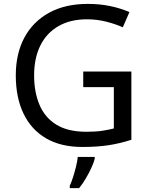

<svg xmlns="http://www.w3.org/2000/svg" viewBox="-20 -744 768 985"><path d="M407 -377H654V-27Q596 -8 537 1Q478 10 403 10Q292 10 216 -34.5Q140 -79 100.5 -161.5Q61 -244 61 -357Q61 -469 105 -551Q149 -633 231.5 -678.5Q314 -724 431 -724Q491 -724 544.5 -713Q598 -702 644 -682L610 -604Q572 -621 524.5 -633Q477 -645 426 -645Q341 -645 280 -610Q219 -575 187 -510.5Q155 -446 155 -357Q155 -272 182.5 -206.5Q210 -141 269 -104.5Q328 -68 424 -68Q471 -68 504 -73Q537 -78 564 -85V-297H407ZM466 70Q462 88 449.5 115.5Q437 143 420.5 171Q404 199 386 221H338V209Q346 192 354.5 165.5Q363 139 370 110.5Q377 82 379 61H466Z"/></svg>

Font: Noto Sans Cherokee
Style: Regular
Weight: 400
Designer: Monotype Design Team
Foundry: Monotype Imaging Inc.
Version: Version 2.001